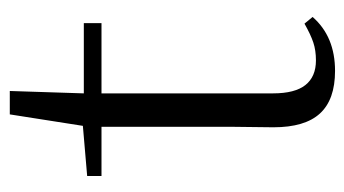

<svg xmlns="http://www.w3.org/2000/svg" viewBox="-180 -528 721 402"><g transform="rotate(-90 181.0 -326.5)"><path d="M116 -115 117 -201V-475H14V-505L119 -514L143 -667H192L187 -512H334V-475H187V-116Q187 -70 204.5 -48Q222 -26 256 -26Q277 -26 293.5 -31.5Q310 -37 333 -50L347 -33Q306 14 234 14Q174 14 145 -17.5Q116 -49 116 -115Z"/></g></svg>

Font: GL-CurulMinamoto Light
Style: Regular
Weight: 300
Designer: Eunice (kana); Ryoko NISHIZUKA 西塚涼子 (ideographs); Frank Grießhammer (Latin, Greek & Cyrillic); Wenlong ZHANG
Foundry: Gutenberg Labo; Adobe
Version: Version 1.002